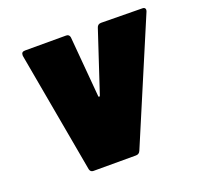

<svg xmlns="http://www.w3.org/2000/svg" viewBox="-98 -626 755 731"><g transform="rotate(-20 280.0 -260.0)"><path d="M147 -12 59 -503V-507Q59 -520 74 -520H240Q253 -520 255 -507L276 -262Q276 -258 279 -258Q282 -258 283 -262L364 -507Q368 -520 382 -520L549 -518Q556 -518 559 -513.5Q562 -509 559 -501L352 -12Q347 0 334 0H162Q150 0 147 -12Z"/></g></svg>

Font: Barlow Black
Style: Italic
Weight: 900
Italic angle: -7°
Designer: Jeremy Tribby
Foundry: Tribby Type
Version: Version 1.408